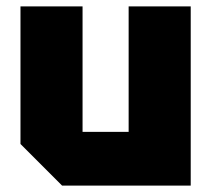

<svg xmlns="http://www.w3.org/2000/svg" viewBox="-20 -580 660 600"><path d="M576 -560V0H174L44 -130V-560H238V-168H382V-560Z"/></svg>

Font: Tektur ExtraBold
Style: Regular
Weight: 800
Designer: Adam Jagosz
Foundry: Adam Jagosz
Version: Version 1.005;gftools[0.9.30]